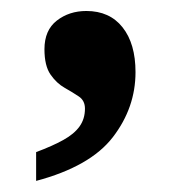

<svg xmlns="http://www.w3.org/2000/svg" viewBox="-20 -172 334 346"><path d="M45.1 102.1Q74.6 91.1 94.2 80.2Q113.7 69.4 123.4 55.8Q133.1 42.2 133.1 23.7Q133.1 9.3 122.1 1.9Q111.1 -5.5 96.6 -13.7Q82.1 -21.8 71.1 -37.6Q60.1 -53.4 60.1 -83.3Q60.1 -117.6 82.4 -134.9Q104.7 -152.2 135.6 -152.2Q177.6 -152.2 200.9 -122.7Q224.2 -93.3 224.2 -42Q224.2 22 183.5 75Q142.8 128 45.1 154Z"/></svg>

Font: Noto Serif Hebrew
Style: Regular
Weight: 400
Designer: Monotype Design Team
Foundry: Monotype Imaging Inc.
Version: Version 2.003